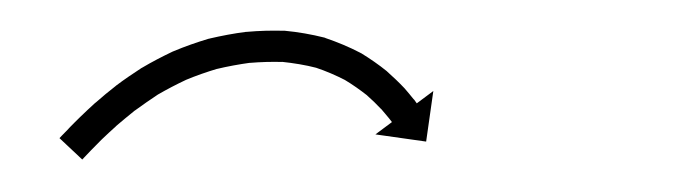

<svg xmlns="http://www.w3.org/2000/svg" viewBox="-20 -337 442 123"><path d="M19.6 -250.1C19.1 -249.5 18.6 -249 18.1 -248.5L32.7 -234.8C33.2 -235.3 33.7 -235.8 34.2 -236.4L34.2 -236.4L34.1 -236.3C35.5 -237.8 37 -239.3 38.4 -240.8C38.4 -240.8 38.4 -240.8 38.3 -240.7C38.3 -240.7 38.3 -240.7 38.3 -240.7C40.6 -243 42.8 -245.3 45.1 -247.6C45.1 -247.6 45.1 -247.5 45.1 -247.5C45.1 -247.5 45 -247.5 45 -247.5C48.1 -250.5 51.3 -253.4 54.5 -256.3C54.5 -256.3 54.4 -256.2 54.4 -256.2C54.4 -256.2 54.3 -256.2 54.3 -256.2C58.3 -259.6 62.4 -263 66.5 -266.3C66.5 -266.3 66.5 -266.2 66.4 -266.2C66.3 -266.1 66.3 -266.1 66.3 -266.1C71.2 -269.7 76.3 -273.2 81.4 -276.6C81.4 -276.6 81.4 -276.5 81.3 -276.5C81.2 -276.4 81.1 -276.4 81.1 -276.4C87 -279.8 93.1 -283 99.3 -285.9C99.3 -285.9 99.2 -285.9 99.1 -285.8C98.9 -285.8 98.8 -285.7 98.8 -285.7C105.5 -288.5 112.4 -290.9 119.4 -293C119.4 -293 119.2 -292.9 119.1 -292.9C119 -292.9 118.8 -292.8 118.8 -292.8C125.9 -294.5 133.1 -295.8 140.3 -296.8C140.3 -296.8 140.1 -296.7 140 -296.7C139.9 -296.7 139.8 -296.7 139.8 -296.7C146.9 -297.3 154.1 -297.5 161.2 -297.3C161.2 -297.3 161 -297.3 160.9 -297.3C160.7 -297.4 160.5 -297.4 160.5 -297.4C168 -296.6 175.6 -295.4 182.9 -293.5C182.9 -293.5 182.7 -293.5 182.5 -293.6C182.3 -293.7 182.2 -293.7 182.2 -293.7C188.8 -291.5 195.3 -288.7 201.5 -285.5C201.5 -285.5 201.4 -285.6 201.2 -285.7C201.1 -285.7 200.9 -285.8 200.9 -285.8C205.9 -282.8 210.7 -279.4 215.3 -275.8C215.3 -275.8 215.2 -275.8 215.1 -275.9C215 -276 214.9 -276.1 214.9 -276.1C218.2 -273.2 221.3 -270.2 224.3 -267C224.3 -267 224.3 -267.1 224.2 -267.1C224.2 -267.2 224.1 -267.3 224.1 -267.3C225.9 -265.2 227.7 -263.1 229.4 -261C229.4 -261 229.4 -261 229.3 -261.1C229.3 -261.1 229.3 -261.1 229.3 -261.1C229.9 -260.4 230.5 -259.6 231.1 -258.8L220.5 -250.9L253 -246.3L257.6 -278.7L247 -270.8C246.4 -271.7 245.8 -272.5 245.2 -273.3C245.2 -273.3 245.1 -273.3 245.1 -273.4C245.1 -273.4 245 -273.4 245 -273.4C243.1 -275.8 241.1 -278.2 239.1 -280.5C239.1 -280.5 239.1 -280.5 239 -280.6C238.9 -280.7 238.9 -280.7 238.9 -280.7C235.5 -284.3 231.9 -287.7 228.2 -291C228.2 -291 228.1 -291.1 228 -291.2C227.9 -291.3 227.8 -291.4 227.8 -291.4C222.6 -295.6 217.1 -299.4 211.4 -302.9C211.4 -302.9 211.2 -302.9 211.1 -303C210.9 -303.1 210.8 -303.2 210.8 -303.2C203.7 -306.9 196.2 -310 188.6 -312.6C188.6 -312.6 188.4 -312.7 188.2 -312.8C188.1 -312.8 187.9 -312.9 187.9 -312.9C179.5 -315 171 -316.5 162.4 -317.3C162.4 -317.3 162.2 -317.3 162 -317.3C161.8 -317.3 161.7 -317.3 161.7 -317.3C153.8 -317.5 146 -317.3 138.2 -316.6C138.2 -316.6 138.1 -316.6 137.9 -316.6C137.8 -316.6 137.7 -316.6 137.7 -316.6C129.8 -315.6 122 -314.1 114.2 -312.3C114.2 -312.3 114.1 -312.3 114 -312.2C113.8 -312.2 113.7 -312.2 113.7 -312.2C106.1 -309.9 98.6 -307.3 91.2 -304.2C91.2 -304.2 91.1 -304.2 91 -304.1C90.9 -304.1 90.7 -304 90.7 -304C84 -300.8 77.4 -297.4 71 -293.6C71 -293.6 70.9 -293.5 70.8 -293.5C70.7 -293.4 70.6 -293.4 70.6 -293.4C65.1 -289.8 59.6 -286.1 54.3 -282.1C54.3 -282.1 54.3 -282.1 54.2 -282C54.2 -282 54.1 -281.9 54.1 -281.9C49.7 -278.5 45.4 -274.9 41.2 -271.2C41.2 -271.2 41.2 -271.2 41.1 -271.2C41.1 -271.1 41 -271.1 41 -271.1C37.7 -268.1 34.4 -265 31.2 -261.9C31.2 -261.9 31.1 -261.9 31.1 -261.8C31.1 -261.8 31.1 -261.8 31.1 -261.8C28.7 -259.4 26.3 -257.1 24 -254.7C24 -254.7 24 -254.7 24 -254.7C24 -254.6 24 -254.6 24 -254.6C22.5 -253.1 21 -251.6 19.6 -250.1L19.6 -250.1Z"/></svg>

Font: FRB American Cursive Just Arrows Ultra
Style: Bold Italic
Weight: 1000
Italic angle: -25°
Version: Version 2.0;Modular Font Editor K font №1